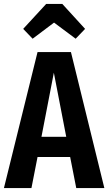

<svg xmlns="http://www.w3.org/2000/svg" viewBox="-25 -957 551 977"><path d="M332 -158H166L135 0H-5L166 -692H336L506 0H363ZM312 -261 249 -587 186 -261ZM93 -810 210 -937H292L408 -810L360 -760L250 -842L141 -760Z"/></svg>

Font: Fira Sans Compressed SemiBold
Style: Regular
Weight: 600
Width: 1
Designer: bBox Type GmbH & Carrois Corporate GbR & Edenspiekermann AG
Foundry: bBox Type GmbH & Carrois Corporate GbR & Edenspiekermann AG
Version: Version 4.301